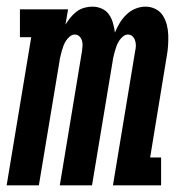

<svg xmlns="http://www.w3.org/2000/svg" viewBox="-35 -558 555 578"><path d="M-15 0 59 -446H25V-530H170L162 -484Q169 -495 177 -505Q185 -515 195.5 -523Q206 -531 218.5 -534.5Q231 -538 243 -538Q258 -538 271.5 -532Q285 -526 293 -514.5Q301 -503 305 -489Q309 -475 311 -460Q317 -475 325.5 -489Q334 -503 346 -514.5Q358 -526 373 -532Q388 -538 403 -538Q419 -538 433 -531Q447 -524 455 -511.5Q463 -499 467 -484Q471 -469 471.5 -453Q472 -437 471 -421Q470 -405 467 -389L417 -84H450V0H305L372 -405Q374 -413 374 -421Q374 -429 371.5 -436.5Q369 -444 363.5 -449Q358 -454 350 -454Q342 -454 335 -448Q328 -442 323.5 -435Q319 -428 316 -420Q313 -412 311 -404.5Q309 -397 307 -389Q305 -381 304 -373L242 0H145L212 -405Q213 -413 213.5 -421Q214 -429 211.5 -436.5Q209 -444 203.5 -449Q198 -454 190 -454Q182 -454 175 -448Q168 -442 163.5 -435Q159 -428 156 -420Q153 -412 151 -404.5Q149 -397 147 -389Q145 -381 144 -373L82 0Z"/></svg>

Font: Iosevka Slab Semibold
Style: Italic
Weight: 600
Italic angle: -9°
Monospace: yes
Designer: Belleve Invis
Foundry: Belleve Invis
Version: Version 11.1.1; ttfautohint (v1.8.3)